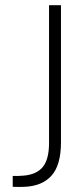

<svg xmlns="http://www.w3.org/2000/svg" viewBox="-20 -720 293 740"><path d="M29 0V-42Q44 -41 70 -43Q121 -47 145 -76.5Q169 -106 169 -169V-700H215V-172Q215 -84 179 -43.5Q143 -3 75 0Q53 1 29 0Z"/></svg>

Font: TypoPRO Bebas Neue
Style: Regular
Weight: 400
Designer: Ryoichi Tsunekawa
Foundry: Ryoichi Tsunekawa
Version: Version 001.003